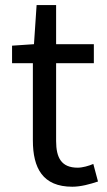

<svg xmlns="http://www.w3.org/2000/svg" viewBox="-20 -716 417 750"><path d="M262.5 13.4C296.1 13.4 332.2 3.2 362.8 -7L344.5 -75.6C327.5 -68.2 302.6 -61 283.4 -61C220 -61 199.2 -99.4 199.2 -165.4V-469H346.6V-543.4H199.2V-696.2H123L112.7 -543.4L27.1 -537.6V-469H108.4V-167.7C108.4 -59.3 146.9 13.4 262.5 13.4Z"/></svg>

Font: Source Han Sans JP VF
Style: Regular
Weight: 250
Designer: Ryoko NISHIZUKA 西塚涼子 (kana, bopomofo & ideographs); Paul D. Hunt (Latin, Greek & Cyrillic); Sandoll Communications 산돌커뮤니
Foundry: Adobe
Version: Version 2.004;hotconv 1.0.118;makeotfexe 2.5.65603